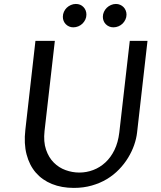

<svg xmlns="http://www.w3.org/2000/svg" viewBox="-20 -917 796 947"><path d="M250.5 -715.3 199.7 -271Q193.8 -217.8 207 -179Q220.2 -140.1 245.4 -115Q270.5 -89.8 303.7 -77.9Q336.9 -65.9 371.6 -65.9Q406.7 -65.9 439.7 -78.4Q472.7 -90.8 499.5 -115.5Q526.4 -140.1 544.4 -177Q562.5 -213.9 568.4 -263.2L620.1 -715.3H707.5L656.2 -264.2Q652.8 -233.4 641.6 -201.4Q630.4 -169.4 611.8 -138.9Q593.3 -108.4 567.1 -81.3Q541 -54.2 507.6 -33.9Q474.1 -13.7 433.1 -2Q392.1 9.8 344.2 9.8Q284.2 9.8 236.3 -9.5Q188.5 -28.8 156.7 -65.4Q125 -102.1 111.1 -155.3Q97.2 -208.5 105 -276.4L154.8 -715.3ZM290 -834Q290 -847.2 295.2 -858.6Q300.3 -870.1 309.1 -878.7Q317.9 -887.2 329.6 -892.3Q341.3 -897.5 354 -897.5Q377 -897.5 391.6 -882.3Q406.2 -867.2 406.2 -844.7Q406.2 -832 400.9 -820.6Q395.5 -809.1 386.7 -800.5Q377.9 -792 366.2 -787.1Q354.5 -782.2 341.3 -782.2Q330.1 -782.2 320.8 -786.4Q311.5 -790.5 304.7 -797.4Q297.9 -804.2 293.9 -813.7Q290 -823.2 290 -834ZM487.3 -834Q487.3 -847.2 492.7 -858.6Q498 -870.1 506.8 -878.7Q515.6 -887.2 527.3 -892.3Q539.1 -897.5 551.8 -897.5Q563 -897.5 572.5 -893.3Q582 -889.2 589.1 -882.1Q596.2 -875 600.1 -865.2Q604 -855.5 604 -844.7Q604 -832 598.6 -820.6Q593.3 -809.1 584.5 -800.5Q575.7 -792 564 -787.1Q552.2 -782.2 539.1 -782.2Q527.8 -782.2 518.3 -786.4Q508.8 -790.5 502 -797.4Q495.1 -804.2 491.2 -813.7Q487.3 -823.2 487.3 -834Z"/></svg>

Font: Proza Libre
Style: Italic
Weight: 400
Designer: Jasper de Waard
Foundry: Jasper de Waard
Version: Version 1.000; ttfautohint (v1.4.1.8-43bc)